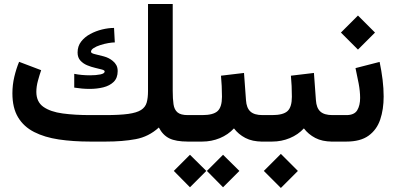

<svg xmlns="http://www.w3.org/2000/svg" viewBox="-20 -702 1964 952"><path d="M427.2 -131.3H501.5Q573.2 -131.3 615.7 -137.2Q658.2 -143.1 679.4 -156.7Q700.7 -170.4 707.3 -193.4Q713.9 -216.3 713.9 -250.5V-682.1H836.4V-252Q836.4 -211.9 840.3 -185.1Q844.2 -158.2 860.1 -144.8Q876 -131.3 911.1 -131.3H929.2V0H912.1Q851.6 0 819.3 -16.1Q787.1 -32.2 767.6 -69.8Q717.3 -23.9 652.6 -12Q587.9 0 504.9 0H427.2Q342.3 0 271.7 -10.5Q201.2 -21 149.4 -47.4Q97.7 -73.7 69.6 -120.4Q41.5 -167 41.5 -239.3Q41.5 -281.2 51 -321.3Q60.5 -361.3 74.7 -395.5L184.1 -354Q176.3 -331.5 168.2 -302.2Q160.2 -272.9 160.2 -246.6Q160.2 -196.8 195.3 -172.1Q230.5 -147.5 290.8 -139.4Q351.1 -131.3 427.2 -131.3ZM348.1 -335.9Q384.3 -328.6 426.8 -328.6Q456.1 -328.6 477.5 -333Q499 -337.4 499 -347.7Q499 -353.5 485.6 -357.2Q472.2 -360.8 452.1 -365.5Q432.1 -370.1 412.1 -378.4Q392.1 -386.7 378.4 -401.9Q364.7 -417 364.7 -441.4Q364.7 -473.1 382.3 -495.8Q399.9 -518.6 427.5 -533.4Q455.1 -548.3 486.3 -555.9Q517.6 -563.5 545.4 -563.5L549.3 -491.7Q536.6 -491.7 516.8 -488.3Q497.1 -484.9 477.3 -478.5Q457.5 -472.2 444.3 -463.6Q431.2 -455.1 431.2 -445.3Q431.2 -438 450.2 -433.6Q469.2 -429.2 494.9 -422.4Q520.5 -415.5 539.1 -399.9Q550.3 -391.1 556.9 -378.9Q563.5 -366.7 563.5 -349.6Q563.5 -315.4 543.7 -296.1Q523.9 -276.9 492.4 -269Q460.9 -261.2 424.8 -261.2Q405.8 -261.2 386 -262.9Q366.2 -264.6 348.1 -267.6Z M908.7 -131.3H982.4Q1037.6 -131.3 1059.1 -151.4Q1080.6 -171.4 1080.6 -222.2Q1080.6 -249.5 1079.3 -275.4Q1078.1 -301.3 1075.7 -326.7L1189.9 -340.3L1199.7 -205.6Q1202.1 -167 1221.4 -149.2Q1240.7 -131.3 1281.7 -131.3H1292V0H1280.8Q1231 0 1196.5 -18.1Q1162.1 -36.1 1140.1 -65.4Q1111.3 -34.2 1070.1 -17.1Q1028.8 0 982.4 0H908.7ZM1085.9 65.4 1167 145.5 1085.9 226.6 1005.9 145.5ZM921.9 65.4 1002.9 145.5 921.9 226.6 841.8 145.5Z M1272 -131.3H1329.1Q1384.3 -131.3 1405.8 -151.4Q1427.2 -171.4 1427.2 -222.2Q1427.2 -249.5 1426 -275.4Q1424.8 -301.3 1422.4 -326.7L1536.6 -340.3L1546.4 -205.6Q1548.8 -167 1568.1 -149.2Q1587.4 -131.3 1628.4 -131.3H1638.7V0H1627.4Q1577.6 0 1543.2 -18.1Q1508.8 -36.1 1486.8 -65.4Q1458 -34.2 1416.7 -17.1Q1375.5 0 1329.1 0H1272ZM1372.6 61 1457 145.5 1372.6 230 1288.1 145.5Z M1697.3 0H1619.1V-131.3H1697.3Q1736.8 -131.3 1751.2 -155.3Q1765.6 -179.2 1765.6 -216.3Q1765.6 -249.5 1758.3 -288.3Q1751 -327.1 1742.7 -364.3L1862.3 -395Q1871.6 -350.6 1877 -306.9Q1882.3 -263.2 1882.3 -223.6Q1882.3 -159.7 1865.2 -109.1Q1848.1 -58.6 1807.6 -29.3Q1767.1 0 1697.3 0ZM1754.9 -625 1839.4 -540.5 1754.9 -456.1 1670.4 -540.5Z"/></svg>

Font: Vazirmatn UI NL
Style: Bold
Weight: 700
Designer: Saber Rastikerdar
Foundry: Saber Rastikerdar
Version: Version 33.003